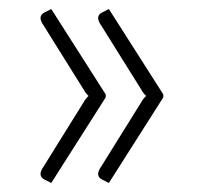

<svg xmlns="http://www.w3.org/2000/svg" viewBox="-20 -472 438 425"><path d="M64 -67ZM93.5 -67 78.5 -74.5Q64 -82 73.5 -98.5L165 -245.5Q168 -251 170.8 -254.2Q173.5 -257.5 176 -259.5Q173.5 -262 170.8 -265.2Q168 -268.5 165 -274L73.5 -420.5Q64 -437 78.5 -444.5L93.5 -452L214 -263V-256.5ZM221 -67 206 -74.5Q191.5 -82 201 -98.5L292.5 -245.5Q295.5 -251 298.2 -254.2Q301 -257.5 303.5 -259.5Q301 -262 298.2 -265.2Q295.5 -268.5 292.5 -274L201 -420.5Q191.5 -437 206 -444.5L221 -452L341.5 -263V-256.5Z"/></svg>

Font: Lato Light
Style: Regular
Weight: 300
Designer: Lukasz Dziedzic
Foundry: tyPoland Lukasz Dziedzic
Version: Version 2.007; 2014-02-27